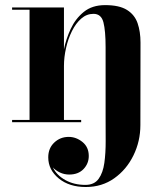

<svg xmlns="http://www.w3.org/2000/svg" viewBox="-20 -490 668 770"><path d="M28.5 -9H98.5V-451H28.5V-460H236.5V-292Q244.5 -333 263.5 -374Q282.5 -415 316 -442.2Q349.5 -469.5 401.5 -469.5Q458.5 -469.5 489.2 -450.2Q520 -431 531.8 -397Q543.5 -363 543.5 -319.5L543 11.5Q543 76.5 515.2 133.2Q487.5 190 438.2 225Q389 260 324 260Q257.5 260 215.5 225.5Q173.5 191 173.5 141Q173.5 104.5 197.5 81.8Q221.5 59 255.5 59Q285.5 59 310.8 79.5Q336 100 336 135.5Q336 166 315 188Q294 210 257.5 210Q238 210 220.8 202Q203.5 194 192 181.5Q207 212.5 241.8 232Q276.5 251.5 322.5 251.5Q358 251.5 375.5 227.2Q393 203 398.5 163.2Q404 123.5 403.8 75.5Q403.5 27.5 403.5 -20V-301Q403.5 -366.5 394.8 -400.5Q386 -434.5 355 -434.5Q327.5 -434.5 305.8 -415.5Q284 -396.5 268.5 -365.2Q253 -334 244.8 -297.2Q236.5 -260.5 236.5 -225.5V-9H305.5V0H28.5Z"/></svg>

Font: Bodoni* 24pt
Style: Bold
Weight: 700
Version: Version 2.3